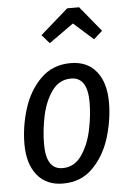

<svg xmlns="http://www.w3.org/2000/svg" viewBox="-56 -832 592 885"><g transform="rotate(-5 240.5 -389.5)"><path d="M38 -184Q38 -266 63.5 -347.5Q89 -429 144 -483.5Q199 -538 282 -538Q359 -538 401 -486Q443 -434 443 -343Q443 -262 418 -180.5Q393 -99 338.5 -43.5Q284 12 200 12Q123 12 80.5 -40.5Q38 -93 38 -184ZM354 -351Q354 -467 278 -467Q223 -467 189.5 -420Q156 -373 142 -306Q128 -239 128 -176Q128 -59 204 -59Q258 -59 291.5 -106.5Q325 -154 339.5 -221.5Q354 -289 354 -351ZM160 -678 289 -791H344L440 -674L400 -638L309 -719L195 -638Z"/></g></svg>

Font: Fira Sans Compressed
Style: Italic
Weight: 400
Width: 1
Italic angle: -8°
Designer: bBox Type GmbH & Carrois Corporate GbR & Edenspiekermann AG
Foundry: bBox Type GmbH & Carrois Corporate GbR & Edenspiekermann AG
Version: Version 4.301